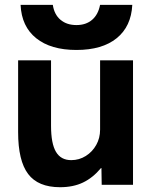

<svg xmlns="http://www.w3.org/2000/svg" viewBox="-20 -772 645 802"><path d="M230.9 10Q139.2 10 97.5 -45.3Q55.7 -100.6 55.7 -220V-520H193.2V-246.8Q193.2 -172.6 213.7 -137.9Q234.2 -103.1 277.5 -103.1Q310.8 -103.1 338.4 -120.5Q366 -137.9 382 -166.6Q398.1 -195.2 398.1 -230.1V-520H535.6V0H404.8L403.7 -69.9H401.8Q367.7 -29.1 326.7 -9.6Q285.8 10 230.9 10ZM299.3 -563.3Q192.3 -563.3 131.2 -612.3Q70 -661.3 66 -751.7H200.6Q206.6 -711.3 232.7 -689.3Q258.7 -667.3 299.3 -667.3Q339.3 -667.3 364.8 -689.3Q390.3 -711.3 398 -751.7H532.6Q528 -661.3 467.3 -612.3Q406.6 -563.3 299.3 -563.3Z"/></svg>

Font: M PLUS 2 Thin
Style: Regular
Weight: 100
Designer: Coji Morishita
Foundry: UNDERFOREST DESIGN
Version: Version 1.001